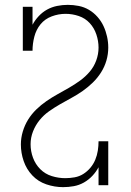

<svg xmlns="http://www.w3.org/2000/svg" viewBox="-20 -763 540 791"><path d="M240 8Q205 8 171 -3.5Q137 -15 113 -40.5Q89 -66 77.5 -99.5Q66 -133 66 -168Q66 -195 74 -221.5Q82 -248 96 -270.5Q110 -293 129.5 -312Q149 -331 171.5 -346.5Q194 -362 217.5 -375Q241 -388 264.5 -401.5Q288 -415 310 -431Q332 -447 349.5 -467.5Q367 -488 376.5 -514Q386 -540 386 -567Q386 -594 377 -621Q368 -648 349.5 -668Q331 -688 304.5 -697Q278 -706 250 -706Q221 -706 193 -695.5Q165 -685 147 -663Q129 -641 121.5 -612Q114 -583 114 -554H74V-735H114V-661Q124 -680 139.5 -696.5Q155 -713 174 -723.5Q193 -734 215 -738.5Q237 -743 259 -743Q282 -743 304.5 -738.5Q327 -734 346.5 -722.5Q366 -711 381.5 -693.5Q397 -676 406.5 -655.5Q416 -635 421 -612.5Q426 -590 426 -567Q426 -540 418.5 -514Q411 -488 396.5 -465Q382 -442 362.5 -423Q343 -404 321 -388.5Q299 -373 275 -360Q251 -347 227.5 -333.5Q204 -320 182 -304.5Q160 -289 143 -268Q126 -247 116 -221.5Q106 -196 106 -169Q106 -140 116 -113Q126 -86 146 -66Q166 -46 193.5 -37.5Q221 -29 249 -29Q268 -29 287.5 -32.5Q307 -36 323.5 -46.5Q340 -57 352.5 -72Q365 -87 372.5 -105Q380 -123 383 -142.5Q386 -162 386 -181H426V0H386V-74Q376 -55 360.5 -38.5Q345 -22 325.5 -11Q306 0 284 4Q262 8 240 8Z"/></svg>

Font: Iosevka Slab Extralight
Style: Regular
Weight: 200
Monospace: yes
Designer: Belleve Invis
Foundry: Belleve Invis
Version: Version 11.1.1; ttfautohint (v1.8.3)